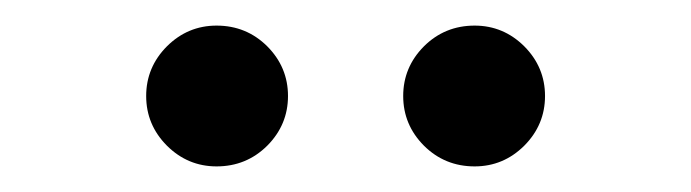

<svg xmlns="http://www.w3.org/2000/svg" viewBox="-20 -700 540 150"><path d="M350.8 -570Q327.5 -570 311.2 -586.2Q295 -602.5 295 -625Q295 -647.5 311.2 -663.8Q327.5 -680 350.8 -680Q373.3 -680 389.6 -663.8Q405.8 -647.5 405.8 -625Q405.8 -602.5 389.6 -586.2Q373.3 -570 350.8 -570ZM149.2 -570Q126.7 -570 110.4 -586.2Q94.2 -602.5 94.2 -625Q94.2 -647.5 110.4 -663.8Q126.7 -680 149.2 -680Q172.5 -680 188.8 -663.8Q205 -647.5 205 -625Q205 -602.5 188.8 -586.2Q172.5 -570 149.2 -570Z"/></svg>

Font: Funnel Display Light
Style: Regular
Weight: 400
Version: Version 1.000